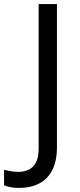

<svg xmlns="http://www.w3.org/2000/svg" viewBox="-98 -734 391 944"><path d="M-4 190Q-28 190 -46 186.5Q-64 183 -78 177V101Q-62 105 -44 108Q-26 111 -6 111Q19 111 41.5 101Q64 91 78 66Q92 41 92 -4V-714H182V-11Q182 58 159 102.5Q136 147 94 168.5Q52 190 -4 190Z"/></svg>

Font: Noto Sans Hebrew
Style: Regular
Weight: 400
Designer: Monotype Design Team
Foundry: Monotype Imaging Inc.
Version: Version 2.003